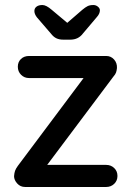

<svg xmlns="http://www.w3.org/2000/svg" viewBox="-20 -745 522 765"><path d="M448 -44Q448 -25 435 -12.5Q422 0 403 0H80Q61 0 48.5 -14Q36 -28 36 -43Q37 -56 40 -64.5Q43 -73 51 -84L313 -434H96Q77 -434 64 -447Q51 -460 51 -479Q51 -498 63.5 -510Q76 -522 96 -522H403Q422 -522 434.5 -508Q447 -494 446 -474Q445 -464 442.5 -456.5Q440 -449 432 -440L168 -88H403Q422 -88 435 -75.5Q448 -63 448 -44ZM378 -704Q378 -690 365 -676L310 -611Q292 -587 260 -587H232Q216 -587 204.5 -592.5Q193 -598 183 -611L127 -676Q117 -689 117 -701Q117 -712 125.5 -718.5Q134 -725 149 -725Q164 -725 186 -706L248 -654L308 -706Q320 -716 329 -720.5Q338 -725 352 -725Q362 -725 370 -718.5Q378 -712 378 -704Z"/></svg>

Font: Quicksand Medium
Style: Regular
Weight: 500
Designer: Andrew Paglinawan
Foundry: Andrew Paglinawan
Version: Version 3.000